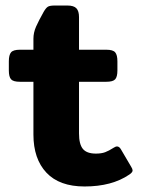

<svg xmlns="http://www.w3.org/2000/svg" viewBox="-20 -660 512 695"><path d="M101 -173V-364H52Q28 -364 20 -373Q12 -382 12 -405V-438Q12 -461 20 -470.5Q28 -480 52 -480H101V-520Q101 -542 110.5 -563.5Q120 -585 138 -617Q146 -631 153 -635.5Q160 -640 178 -640H224Q247 -640 256.5 -630Q266 -620 266 -598V-480H365Q389 -480 397 -470.5Q405 -461 405 -438V-405Q405 -382 397 -373Q389 -364 365 -364H266V-177Q266 -138 280 -121Q294 -104 327 -104Q347 -104 360.5 -109Q374 -114 391 -125Q399 -130 403 -130Q412 -130 418 -119L455 -56Q460 -48 460 -43Q460 -36 448 -28Q385 15 286 15Q195 15 148 -35Q101 -85 101 -173Z"/></svg>

Font: Mitr Medium
Style: Regular
Weight: 500
Designer: Thanarat Vachiruckul
Foundry: Cadson Demak
Version: Version 1.003